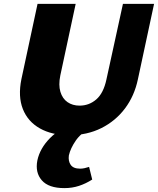

<svg xmlns="http://www.w3.org/2000/svg" viewBox="-20 -678 812 987"><path d="M336 17Q247 17 185 -18Q123 -53 97.5 -117.5Q72 -182 90 -271L173 -658H369L290 -290Q280 -241 290.5 -206Q301 -171 327 -153Q353 -135 389 -135Q438 -135 475 -167Q512 -199 527 -269L612 -658H772L689 -271Q671 -185 622.5 -120.5Q574 -56 501 -19.5Q428 17 336 17ZM311 289Q230 289 195 249Q160 209 172 147Q185 85 236.5 32.5Q288 -20 390 -62L442 -16Q396 6 369 45.5Q342 85 334 121Q330 150 343.5 169.5Q357 189 392 189Q403 189 414.5 186.5Q426 184 438 180L454 245Q421 266 386 277.5Q351 289 311 289Z"/></svg>

Font: Ysabeau Infant Black
Style: Italic
Weight: 900
Italic angle: -12°
Designer: Christian Thalmann (Catharsis Fonts)
Version: Version 2.001;gftools[0.9.30]; featfreeze: ss01,ss02,lnum